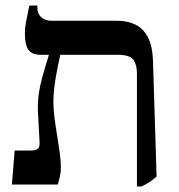

<svg xmlns="http://www.w3.org/2000/svg" viewBox="-20 -667 648 694"><path d="M475 7V-402Q475 -433 462 -451Q449 -469 405 -469H125Q97 -469 83.5 -486Q70 -503 70 -547Q70 -566 73.5 -584.5Q77 -603 86 -647H115V-640Q115 -617 129.5 -604.5Q144 -592 165 -592H403Q440 -592 468.5 -578.5Q497 -565 514 -533.5Q531 -502 533 -447L546 -29Q534 -18 521.5 -9.5Q509 -1 491 7ZM23 0 33 -123H92Q110 -123 117 -129.5Q124 -136 123 -153L117 -267Q116 -296 120 -326Q124 -356 133.5 -390.5Q143 -425 156 -466V-496H198V-469Q196 -460 192 -441.5Q188 -423 183.5 -398.5Q179 -374 176 -348Q173 -322 173 -300Q173 -273 177 -241.5Q181 -210 186.5 -177Q192 -144 196 -114.5Q200 -85 200 -62Q200 -45 197 -31Q194 -17 189 0Z"/></svg>

Font: Noto Serif Hebrew Medium
Style: Regular
Weight: 500
Version: Version 2.003